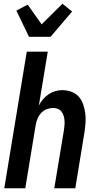

<svg xmlns="http://www.w3.org/2000/svg" viewBox="-20 -1013 540 1033"><path d="M3 0 124 -735H237L189 -445Q198 -463 211 -478.5Q224 -494 241 -505.5Q258 -517 277 -522.5Q296 -528 315 -528Q341 -528 365 -519Q389 -510 404.5 -492Q420 -474 428 -450Q436 -426 439 -401Q442 -376 440 -350Q438 -324 434 -298L385 0H272L324 -313Q326 -326 327 -339.5Q328 -353 327 -366Q326 -379 322 -391Q318 -403 311 -412.5Q304 -422 292 -427Q280 -432 267 -432Q249 -432 231.5 -425.5Q214 -419 201.5 -405.5Q189 -392 182 -375Q175 -358 172 -340L116 0ZM136 -815 68 -956 129 -988 204 -882 316 -993 368 -951 252 -815Z"/></svg>

Font: Iosevka
Style: Bold Italic
Weight: 700
Italic angle: -9°
Monospace: yes
Designer: Belleve Invis
Foundry: Belleve Invis
Version: Version 32.5.0; ttfautohint (v1.8.4)